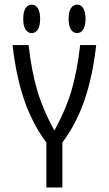

<svg xmlns="http://www.w3.org/2000/svg" viewBox="-20 -823 478 843"><path d="M183.6 -197.3Q123 -278.3 86.9 -382.3Q50.8 -486.3 35.2 -625H105.5Q119.1 -506.8 144.5 -422.4Q169.9 -337.9 218.8 -250Q267.6 -337.9 293 -422.4Q318.4 -506.8 332 -625H402.3Q386.7 -486.3 350.6 -382.3Q314.5 -278.3 253.9 -197.3V0H183.6ZM119.1 -802.7Q135.7 -802.7 146 -787.1Q156.2 -771.5 156.2 -740.2Q156.2 -709 146 -693.4Q135.7 -677.7 119.1 -677.7Q102.5 -677.7 92.3 -693.4Q82 -709 82 -740.2Q82 -771.5 92.3 -787.1Q102.5 -802.7 119.1 -802.7ZM318.4 -802.7Q335 -802.7 345.2 -787.1Q355.5 -771.5 355.5 -740.2Q355.5 -709 345.2 -693.4Q335 -677.7 318.4 -677.7Q301.8 -677.7 291.5 -693.4Q281.2 -709 281.2 -740.2Q281.2 -771.5 291.5 -787.1Q301.8 -802.7 318.4 -802.7Z"/></svg>

Font: Sudo Variable
Style: Regular
Weight: 400
Monospace: yes
Designer: Jens Kutilek
Foundry: Jens Kutilek
Version: Version 0.040